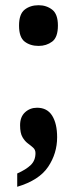

<svg xmlns="http://www.w3.org/2000/svg" viewBox="-20 -562 296 736"><path d="M128 -386Q96 -386 74.5 -402.5Q53 -419 53 -464Q53 -508 74.5 -525Q96 -542 128 -542Q158 -542 180 -525Q202 -508 202 -464Q202 -419 180 -402.5Q158 -386 128 -386ZM46 103Q80 88 98 70.5Q116 53 116 25Q116 12 107 4Q98 -4 86.5 -12.5Q75 -21 66 -36.5Q57 -52 57 -82Q57 -114 76 -131.5Q95 -149 122 -149Q161 -149 180 -118.5Q199 -88 199 -36Q199 26 164.5 77.5Q130 129 46 154Z"/></svg>

Font: Noto Serif Myanmar ExtraCondensed ExtraBold
Style: Regular
Weight: 800
Width: 2
Designer: Ben Mitchell and the Monotype Design Team
Foundry: Monotype Imaging Inc.
Version: Version 2.106; ttfautohint (v1.8.4.7-5d5b)